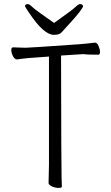

<svg xmlns="http://www.w3.org/2000/svg" viewBox="-20 -911 540 937"><path d="M123 -847Q104 -875 102 -880Q102 -891 116 -891Q123 -891 136.5 -878Q150 -865 181 -843.5Q212 -822 244 -799Q275 -822 305.5 -843.5Q336 -865 349.5 -878Q363 -891 370 -891Q385 -891 385 -880Q385 -875 368 -852.5Q351 -830 320.5 -797Q290 -764 280 -752.5Q270 -741 243 -741Q194 -741 123 -847ZM282 0Q282 6 265.5 6Q249 6 233 -1.5Q217 -9 217 -18L219 -107V-635Q105 -628 64 -621Q51 -621 43 -637.5Q35 -654 35 -667Q35 -680 45 -680Q52 -680 70.5 -679Q89 -678 106 -678Q123 -678 365 -695Q404 -698 443 -703Q454 -703 461 -686.5Q468 -670 468 -657Q468 -644 459 -644Q403 -644 388 -647L278 -640V-635Q279 -74 280.5 -45.5Q282 -17 282 0Z"/></svg>

Font: Moon Stars Kai HW Light
Style: Regular
Weight: 300
Designer: GuiWonder
Version: Version 1.101